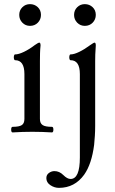

<svg xmlns="http://www.w3.org/2000/svg" viewBox="-20 -637 558 928"><path d="M125 -512Q103 -512 88 -527.5Q73 -543 73 -565Q73 -587 88 -602Q103 -617 125 -617Q147 -617 162.5 -602.5Q178 -588 178 -565Q178 -543 163 -527.5Q148 -512 125 -512ZM41 3Q34 3 34 -10.5Q34 -24 41 -24Q73 -24 85.5 -32.5Q98 -41 98 -62V-279Q98 -346 53 -346Q49 -346 47.5 -353Q46 -360 47.5 -367Q49 -374 53 -374Q70 -374 96 -386.5Q122 -399 148 -419Q165 -431 170 -431Q176 -431 176 -417Q174 -399 173.5 -380Q173 -361 173 -342V-62Q173 -41 186 -32.5Q199 -24 231 -24Q238 -24 238 -10.5Q238 3 231 3Q183 0 136 0Q89 0 41 3ZM390 -512Q368 -512 353 -527.5Q338 -543 338 -565Q338 -587 353 -602Q368 -617 390 -617Q412 -617 427.5 -602.5Q443 -588 443 -565Q443 -543 428 -527.5Q413 -512 390 -512ZM265 271Q243 271 223.5 258Q204 245 204 224Q204 208 216.5 199Q229 190 243 190Q267 190 286 209Q305 228 321 228Q366 228 366 124V-279Q366 -346 321 -346Q317 -346 315.5 -353Q314 -360 315.5 -367Q317 -374 321 -374Q338 -374 363.5 -386.5Q389 -399 416 -419Q433 -431 437 -431Q443 -431 443 -417Q441 -392 440.5 -374Q440 -356 440 -342V-29Q440 -4 438.5 19.5Q437 43 435 63Q423 156 387 207Q341 271 265 271Z"/></svg>

Font: Junicode
Style: Regular
Weight: 400
Designer: Peter S. Baker
Version: Version 2.100; ttfautohint (v1.8.4)